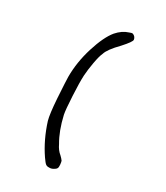

<svg xmlns="http://www.w3.org/2000/svg" viewBox="-185 -767 779 901"><g transform="rotate(30 204.5 -316.5)"><path d="M242.2 -682.6Q254.9 -688.5 261.7 -686.5Q277.3 -679.7 279.3 -664.1Q280.3 -653.3 242.2 -611.3Q193.4 -561.5 185.5 -534.2Q176.8 -515.6 169.4 -474.1Q162.1 -432.6 160.2 -402.3Q158.2 -365.2 162.1 -292Q166 -218.8 170.9 -195.3Q188.5 -118.2 219.7 -65.4Q232.4 -38.1 252 -22.5Q262.7 -12.7 269.5 -2.9Q271.5 2.9 272.9 16.6Q274.4 30.3 270.5 36.6Q266.6 43 255.4 48.8Q244.1 54.7 234.4 53.7Q223.6 54.7 216.3 49.3Q209 43.9 194.3 22.5Q147.5 -45.9 120.1 -132.8Q111.3 -163.1 105.5 -247.1Q99.6 -341.8 99.6 -360.4Q99.6 -439.5 125 -521Q150.4 -602.5 182.6 -641.6Q210 -672.9 242.2 -682.6Z"/></g></svg>

Font: JasonHandwriting1
Style: Regular
Weight: 400
Version: Version 1.48.20